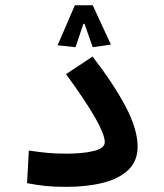

<svg xmlns="http://www.w3.org/2000/svg" viewBox="-20 -708 626 731"><path d="M232.4 3.4Q187 3.4 155 0.2Q123 -2.9 83 -10.7L89.8 -134.8Q130.4 -128.9 160.2 -126Q189.9 -123 234.4 -123Q294.9 -123 336.9 -133.1Q378.9 -143.1 378.9 -167Q378.9 -194.8 343.3 -258.1Q307.6 -321.3 231.4 -425.8L332.5 -492.7Q414.1 -386.7 459 -301Q503.9 -215.3 503.9 -149.9Q503.9 -95.2 469 -61.5Q434.1 -27.8 372.8 -12.2Q311.5 3.4 232.4 3.4ZM333 -688 402.3 -538.1 333 -528.3 301.8 -617.2H297.4L267.6 -528.3L199.2 -535.6L265.1 -688Z"/></svg>

Font: Cascadia Mono PL SemiBold
Style: Regular
Weight: 600
Monospace: yes
Designer: Aaron Bell
Foundry: Saja Typeworks
Version: Version 2404.023; ttfautohint (v1.8.4)